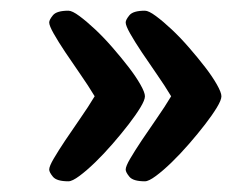

<svg xmlns="http://www.w3.org/2000/svg" viewBox="-20 -558 472 359"><path d="M215 -516Q215 -521 222 -529.5Q229 -538 251 -538Q258 -538 271.5 -528Q285 -518 301 -503Q317 -488 333.5 -469Q350 -450 363.5 -432.5Q377 -415 385.5 -400Q394 -385 394 -378Q394 -371 385.5 -357Q377 -343 363.5 -325.5Q350 -308 333.5 -289Q317 -270 301 -254.5Q285 -239 271.5 -229Q258 -219 251 -219Q229 -219 222 -227.5Q215 -236 215 -241Q215 -247 223.5 -261.5Q232 -276 245 -295.5Q258 -315 273 -336.5Q288 -358 300 -378Q288 -398 273 -419.5Q258 -441 245 -460.5Q232 -480 223.5 -495Q215 -510 215 -516ZM72 -516Q72 -521 79 -529.5Q86 -538 108 -538Q115 -538 128.5 -528Q142 -518 158 -503Q174 -488 190.5 -469Q207 -450 220.5 -432.5Q234 -415 242.5 -400Q251 -385 251 -378Q251 -371 242.5 -357Q234 -343 220.5 -325.5Q207 -308 190.5 -289Q174 -270 158 -254.5Q142 -239 128.5 -229Q115 -219 108 -219Q86 -219 79 -227.5Q72 -236 72 -241Q72 -247 80.5 -261.5Q89 -276 102 -295.5Q115 -315 130 -336.5Q145 -358 157 -378Q145 -398 130 -419.5Q115 -441 102 -460.5Q89 -480 80.5 -495Q72 -510 72 -516Z"/></svg>

Font: Life Savers ExtraBold
Style: Regular
Weight: 800
Designer: Pablo Impallari, Rodrigo Fuenzalida, Brenda Gallo
Foundry: Pablo Impallari, Rodrigo Fuenzalida, Brenda Gallo
Version: Version 3.001; ttfautohint (v0.95) -l 8 -r 50 -G 200 -x 14 -